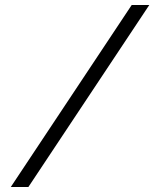

<svg xmlns="http://www.w3.org/2000/svg" viewBox="-20 -672 614 764"><path d="M23 72H93L574 -652H504Z"/></svg>

Font: Charger Pro
Style: LitObl
Weight: 300
Designer: Jasper
Foundry: Cannot Into Space Fonts
Version: Version 1.09